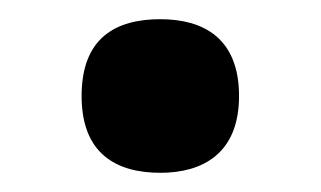

<svg xmlns="http://www.w3.org/2000/svg" viewBox="-20 -455 334 200"><path d="M147 -275C191 -275 229 -295 229 -355C229 -416 191 -435 147 -435C101 -435 65 -416 65 -355C65 -295 101 -275 147 -275Z"/></svg>

Font: Noto Serif NP Hmong
Style: Bold
Weight: 700
Designer: Dalton Maag Ltd
Foundry: Dalton Maag Ltd
Version: Version 1.001